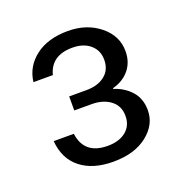

<svg xmlns="http://www.w3.org/2000/svg" viewBox="-78 -779 479 502"><g transform="rotate(-20 161.5 -528.0)"><path d="M31 -614Q36 -656 70.5 -682.5Q105 -709 161 -709Q213 -709 249 -680Q285 -651 285 -608Q285 -578 268 -557Q251 -536 221 -528V-526Q250 -517 268.5 -496Q287 -475 287 -443Q287 -403 251.5 -375Q216 -347 157 -347Q100 -347 66 -374Q32 -401 28 -451H84Q92 -391 157 -391Q189 -391 208 -406.5Q227 -422 227 -449Q227 -477 206.5 -492.5Q186 -508 154 -508H106V-547H154Q186 -547 205.5 -562.5Q225 -578 225 -606Q225 -632 206.5 -648Q188 -664 157 -664Q98 -664 85 -614Z"/></g></svg>

Font: A Bank Premium Light
Style: Regular
Weight: 300
Designer: Ninad Kale (Devanagari), Jonny Pinhorn (Latin), Htun Naung (Myanmar)
Foundry: Indian Type Foundry
Version: 4.004